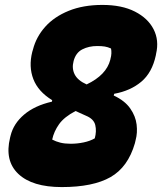

<svg xmlns="http://www.w3.org/2000/svg" viewBox="-20 -740 659 780"><path d="M396 -720Q475 -720 528 -693Q581 -666 604 -621Q627 -576 614 -521L613 -515Q598 -445 554 -408Q510 -371 444 -359L442 -352Q487 -331 509 -299.5Q531 -268 535 -234Q539 -200 531 -171L528 -158Q500 -61 429 -20.5Q358 20 231 20Q111 20 54.5 -33.5Q-2 -87 21 -181L23 -189Q35 -238 78 -274.5Q121 -311 191 -327L192 -333Q135 -368 115.5 -418.5Q96 -469 111 -529L114 -539Q127 -590 163.5 -631Q200 -672 259 -696Q318 -720 396 -720ZM279 -492Q271 -462 283.5 -437.5Q296 -413 332 -397Q412 -435 428 -497L429 -502Q432 -512 432.5 -523Q433 -534 431 -543Q418 -549 405.5 -551Q393 -553 375 -553Q341 -553 314.5 -539.5Q288 -526 279 -492ZM192 -173Q207 -165 225 -160.5Q243 -156 267 -156Q294 -156 320 -161.5Q346 -167 365 -178Q373 -207 367 -232Q361 -257 329 -270L287 -289Q241 -265 220 -235.5Q199 -206 192 -173Z"/></svg>

Font: Recursive Mn Csl St Blk
Style: Italic
Weight: 900
Italic angle: -15°
Monospace: yes
Version: Version 1.079;hotconv 1.0.112;makeotfexe 2.5.65598; ttfautoh